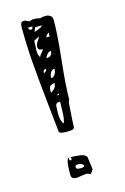

<svg xmlns="http://www.w3.org/2000/svg" viewBox="-96 -630 441 677"><g transform="rotate(-15 125.0 -291.5)"><path d="M70 -257Q58 -370 53 -434.5Q48 -499 48 -564Q48 -575 51.5 -579Q55 -583 63 -583Q67 -583 73 -579.5Q79 -576 83 -576Q83 -576 86 -578Q89 -580 98 -580Q105 -580 120 -577Q128 -580 139 -580Q149 -580 156.5 -575Q164 -570 164 -558Q164 -507 154 -415Q144 -323 144 -274L140 -263Q140 -259 137.5 -227Q135 -195 135 -179Q135 -171 130 -168.5Q125 -166 111 -166H103Q85 -166 79 -172ZM76 -546Q85 -546 85 -556H68Q69 -555 71.5 -550.5Q74 -546 76 -546ZM91 -536Q94 -537 104 -541Q114 -545 120 -551H94L88 -536ZM123 -506H135V-521Q123 -512 123 -506ZM77 -472Q77 -451 84 -445Q86 -451 93 -458.5Q100 -466 100 -469Q91 -469 87 -472Q83 -475 83 -483Q83 -491 90 -501Q97 -511 99 -516L79 -506Q78 -506 78 -486ZM104 -435Q126 -435 126 -456Q113 -456 104 -435ZM82 -387Q87 -387 90 -391Q93 -395 94 -399H91Q82 -399 82 -387ZM102 -363Q112 -363 117 -372Q122 -381 122 -392Q112 -392 107 -382.5Q102 -373 102 -363ZM88 -313Q99 -319 104 -326Q109 -333 109 -344Q94 -340 91 -335.5Q88 -331 88 -313ZM104 -299H114V-304ZM93 -235Q93 -208 104 -197Q109 -211 110 -233Q111 -255 111 -275Q94 -275 94 -262ZM79 -26Q79 -76 91 -76Q113 -76 130.5 -73.5Q148 -71 154 -61Q156 -48 157.5 -34.5Q159 -21 160 -16Q160 -13 155 -7Q150 -1 150 0Q146 -1 141.5 -3Q137 -5 135 -5Q127 -4 116 -2.5Q105 -1 99 0Q88 0 83.5 -4Q79 -8 79 -17ZM89 -70Q89 -68 90.5 -66.5Q92 -65 94 -65Q96 -65 97 -66.5Q98 -68 98 -70Q98 -72 97 -74Q96 -76 94 -76Q89 -76 89 -70ZM119 -29H122Q133 -29 135 -35Q130 -45 112 -45Q107 -45 104 -40Q104 -33 107.5 -31Q111 -29 119 -29Z"/></g></svg>

Font: Cabin Sketch
Style: Regular
Weight: 400
Version: Version 1.100